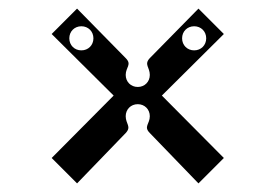

<svg xmlns="http://www.w3.org/2000/svg" viewBox="-20 -541 640 446"><path d="M159 -115 272 -232C286 -247 272 -253 272 -271C272 -287 284 -299 300 -299C316 -299 328 -287 328 -271C328 -253 313 -247 328 -232L441 -115L500 -174L356 -319L500 -462L441 -521L328 -406C314 -391 328 -385 328 -367C328 -351 316 -339 300 -339C284 -339 272 -351 272 -367C272 -385 287 -391 272 -406L159 -521L100 -462L244 -319L100 -174ZM141 -452C141 -468 153 -480 169 -480C185 -480 197 -468 197 -452C197 -436 185 -424 169 -424C153 -424 141 -436 141 -452ZM403 -452C403 -468 415 -480 431 -480C447 -480 459 -468 459 -452C459 -436 447 -424 431 -424C415 -424 403 -436 403 -452Z"/></svg>

Font: Apfel Grotezk Brukt
Style: Regular
Weight: 300
Designer: Luigi Gorlero
Foundry: © 2023, Luigi Gorlero & Collletttivo
Version: Version 2.000;Glyphs 3.2 (3217)